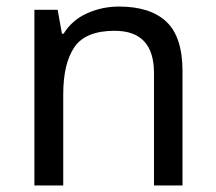

<svg xmlns="http://www.w3.org/2000/svg" viewBox="-20 -566 658 586"><path d="M343 -546Q439 -546 488 -499.5Q537 -453 537 -349V0H450V-343Q450 -472 330 -472Q241 -472 207 -422Q173 -372 173 -278V0H85V-536H156L169 -463H174Q200 -505 246 -525.5Q292 -546 343 -546Z"/></svg>

Font: Noto Sans Old Italic
Style: Regular
Weight: 400
Designer: Monotype Design Team
Foundry: Monotype Imaging Inc.
Version: Version 2.003; ttfautohint (v1.8.4.7-5d5b)